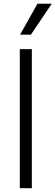

<svg xmlns="http://www.w3.org/2000/svg" viewBox="-20 -984 290 1004"><path d="M85 -802.7 175.8 -964.4H250.5L141.6 -802.7ZM146.5 -727.1V0H83.5V-727.1Z"/></svg>

Font: Interop Light
Style: Regular
Weight: 300
Designer: Rasmus Andersson, Google, Jang Haemin
Foundry: jhaemin
Version: Version 1.007